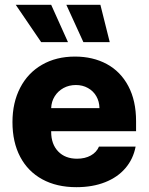

<svg xmlns="http://www.w3.org/2000/svg" viewBox="-20 -774 622 804"><path d="M32.2 -262.7Q32.2 -344.2 64.5 -406.5Q96.7 -468.8 156 -502.9Q215.3 -537.1 293.9 -537.1Q369.1 -537.1 427 -505.9Q484.9 -474.6 517.3 -413.6Q549.8 -352.5 549.8 -266.6V-224.6H194.3V-221.7Q194.3 -170.4 223.6 -139.9Q252.9 -109.4 302.7 -109.4Q335.9 -109.4 360.1 -122.8Q384.3 -136.2 394.5 -160.2H547.9Q538.1 -108.4 505.4 -70.1Q472.7 -31.7 420.2 -11Q367.7 9.8 299.8 9.8Q217.3 9.8 157 -23.2Q96.7 -56.2 64.5 -117.4Q32.2 -178.7 32.2 -262.7ZM396.5 -321.3Q396 -349.1 383.3 -371.1Q370.6 -393.1 348.1 -405.5Q325.7 -418 297.9 -418Q269 -418 245.8 -405.3Q222.7 -392.6 209 -370.6Q195.3 -348.6 194.3 -321.3ZM45.9 -753.9H194.3L264.6 -597.7H152.3ZM257.8 -753.9H400.4L439.5 -597.7H329.1Z"/></svg>

Font: Pretendard Std ExtraBold
Style: Regular
Weight: 800
Designer: Base glyphs from Inter by Rasmus Andersson; Hangeul glyphs from Noto Sans CJK(Source Han Sans) by Jang Soo-young and Kan
Foundry: Kil Hyung-jin
Version: Version 1.309